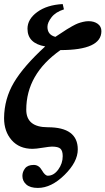

<svg xmlns="http://www.w3.org/2000/svg" viewBox="-25 -718 518 943"><path d="M283 -698 289 -672Q248 -659 228 -633Q208 -607 208 -586Q208 -547 247 -537Q253 -541 274.5 -555Q296 -569 303.5 -574Q311 -579 329 -589Q347 -599 357.5 -603Q368 -607 382.5 -610.5Q397 -614 410 -614Q437 -614 455 -601Q473 -588 473 -565Q473 -472 272 -472Q104 -354 104 -179Q104 -93 210 -93Q357 -93 357 16Q357 77 292 141Q227 205 161 205Q123 205 104 188Q85 171 85 146Q85 126 98 109Q111 92 141 92Q166 92 181 118.5Q196 145 210 145Q239 145 261 115Q283 85 283 49Q283 23 272 12.5Q261 2 230 2Q219 2 185 7.5Q151 13 135 13Q70 13 32.5 -29.5Q-5 -72 -5 -138Q-4 -233 43.5 -313Q91 -393 197 -490Q110 -505 110 -577Q110 -624 158 -659Q206 -694 283 -698Z"/></svg>

Font: STIX
Style: Bold Italic
Weight: 700
Italic angle: -16.33°
Designer: MicroPress Inc., with final additions and corrections provided by Coen Hoffman, Elsevier (retired)
Version: Version 1.1.1